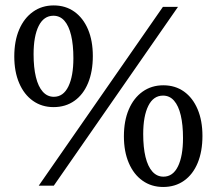

<svg xmlns="http://www.w3.org/2000/svg" viewBox="-20 -702 820 726"><path d="M126.5 0 596 -676H653L183.5 0ZM183.5 -336Q219.5 -336 238.5 -375Q257.5 -414 257.5 -482Q257.5 -532 249 -568Q240.5 -604 223.8 -623.2Q207 -642.5 182 -642.5Q145.5 -642.5 126.2 -603.8Q107 -565 107 -497Q107 -446.5 115.8 -410.5Q124.5 -374.5 141.8 -355.2Q159 -336 183.5 -336ZM182.5 -297Q138 -297 104.5 -320.8Q71 -344.5 52.5 -387.8Q34 -431 34 -488.5Q34 -547 52.5 -590.2Q71 -633.5 104.8 -657.5Q138.5 -681.5 183 -681.5Q228 -681.5 261.2 -657.8Q294.5 -634 312.8 -591Q331 -548 331 -490Q331 -431.5 313 -388Q295 -344.5 261.5 -320.8Q228 -297 182.5 -297ZM598 -34Q634 -34 653 -73Q672 -112 672 -180Q672 -230 663.5 -266Q655 -302 638.2 -321.2Q621.5 -340.5 596.5 -340.5Q560 -340.5 540.8 -301.8Q521.5 -263 521.5 -195Q521.5 -144.5 530.2 -108.5Q539 -72.5 556.2 -53.2Q573.5 -34 598 -34ZM597 5Q552.5 5 519 -18.8Q485.5 -42.5 467 -85.8Q448.5 -129 448.5 -186.5Q448.5 -245 467 -288.2Q485.5 -331.5 519.2 -355.5Q553 -379.5 597.5 -379.5Q642.5 -379.5 675.8 -355.8Q709 -332 727.2 -289Q745.5 -246 745.5 -188Q745.5 -129.5 727.5 -86Q709.5 -42.5 676 -18.8Q642.5 5 597 5Z"/></svg>

Font: Newsreader 16pt 16pt
Style: Regular
Weight: 400
Version: Version 1.003